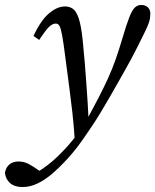

<svg xmlns="http://www.w3.org/2000/svg" viewBox="-120 -514 626 774"><path d="M-29 240Q-62 240 -80 223.5Q-98 207 -100 182Q-96 160 -81.5 148.5Q-67 137 -46 137Q-24 137 -5.5 146.5Q13 156 35 172L64 192V200H6V193Q28 182 49 168Q70 154 90 137Q110 120 128 101Q157 72 181.5 40Q206 8 228 -28Q256 -79 277.5 -120.5Q299 -162 316 -199.5Q333 -237 346.5 -275.5Q360 -314 373 -358Q390 -416 401.5 -445Q413 -474 424 -484Q435 -494 449 -494Q466 -494 476 -484.5Q486 -475 486 -460Q486 -441 481 -425Q476 -409 461 -379Q445 -347 427.5 -312Q410 -277 381 -226Q367 -201 352 -174.5Q337 -148 320.5 -119.5Q304 -91 286 -61Q268 -31 247 0Q234 19 220 39.5Q206 60 189.5 81.5Q173 103 152 126Q120 161 89.5 187Q59 213 29.5 226.5Q0 240 -29 240ZM181 45Q177 -15 171.5 -62.5Q166 -110 159.5 -160.5Q153 -211 144 -278Q136 -342 130.5 -371.5Q125 -401 119.5 -410Q114 -419 105 -419Q92 -419 78.5 -406.5Q65 -394 38 -353L15 -369Q45 -433 78 -460.5Q111 -488 142 -488Q161 -488 174.5 -478Q188 -468 197.5 -439.5Q207 -411 213 -355Q218 -308 221.5 -264Q225 -220 228 -178.5Q231 -137 233.5 -98Q236 -59 237 -22H251Z"/></svg>

Font: Source Serif 4
Style: Italic
Weight: 400
Italic angle: -12°
Designer: Frank Grießhammer
Foundry: Adobe Systems Incorporated
Version: Version 4.004;hotconv 1.0.116;makeotfexe 2.5.65601